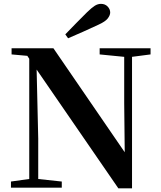

<svg xmlns="http://www.w3.org/2000/svg" viewBox="-20 -997 855 1020"><path d="M326.9 -814.5Q356.8 -844.9 386.1 -875.4Q415.4 -905.8 442.6 -932.2Q467.8 -956.6 483.8 -966.6Q499.8 -976.5 516.4 -976.5Q538.2 -976.5 551.8 -962.3Q565.4 -948.1 565.4 -930.5Q565.4 -916.4 552.8 -899.5Q540.2 -882.7 503.4 -865.9Q463.4 -846.9 422.7 -829Q382.1 -811.1 341.8 -793.6ZM38.2 0V-32.6L143.5 -47.3H171.3L308.2 -32.6V0ZM135.4 0V-713.4H172.6L183.1 -260.5V0ZM509.4 -707.9V-740.5H779.8V-707.9L674.8 -694.2H648.1ZM608.8 3.6 161.7 -646.1 159 -649.2 125.1 -700.4 41.5 -707.9V-740.5H263.8L662.2 -159.6L643 -152.8L639.8 -449.6V-740.5H681.4V3.6Z"/></svg>

Font: Source Han Serif JP VF
Style: Regular
Weight: 250
Designer: Ryoko NISHIZUKA 西塚涼子 (kana & ideographs); Frank Grießhammer (Latin, Greek & Cyrillic); Wenlong ZHANG 张文龙 (bopomofo); San
Foundry: Adobe
Version: Version 2.001;hotconv 1.1.0;makeotfexe 2.6.0